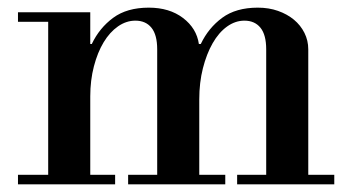

<svg xmlns="http://www.w3.org/2000/svg" viewBox="-20 -482 916 502"><path d="M27 -450H216V-367H220Q240 -409 276 -435.5Q312 -462 369 -462Q423 -462 458.5 -435Q494 -408 500 -367H505Q525 -409 561 -435.5Q597 -462 654 -462Q683 -462 707 -453.5Q731 -445 748.5 -430.5Q766 -416 776 -396Q786 -376 786 -353V-25H854V0H600V-25H676V-353Q676 -391 661 -409.5Q646 -428 619 -428Q595 -428 573.5 -412.5Q552 -397 536 -369Q520 -341 510.5 -303.5Q501 -266 501 -222V-25H569V0H315V-25H391V-353Q391 -391 376 -409.5Q361 -428 334 -428Q310 -428 288.5 -413Q267 -398 251 -371.5Q235 -345 225.5 -308.5Q216 -272 216 -230V-25H281V0H27V-25H106V-425H27Z"/></svg>

Font: Libre Bodoni
Style: Regular
Weight: 400
Designer: Pablo Impallari, Rodrigo Fuenzalida
Foundry: Pablo Impallari, Rodrigo Fuenzalida
Version: Version 1.001; ttfautohint (v1.5.65-e2d9)